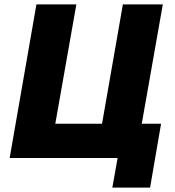

<svg xmlns="http://www.w3.org/2000/svg" viewBox="-20 -720 797 875"><path d="M714 -156H626L722 -700H540L445 -156H232L328 -700H146L24 0H516L492 135H664Z"/></svg>

Font: Fixel Display ExtraBold
Style: Italic
Weight: 800
Italic angle: -10°
Designer: AlfaBravo + MacPaw
Foundry: Kyrylo Tkachov, Marchela Mozhyna, Serhii Makarenko, Maria Weinstein, Zakhar Kryvoshyya
Version: Version 1.210;Glyphs 3.2 (3217)